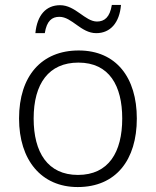

<svg xmlns="http://www.w3.org/2000/svg" viewBox="-20 -746 630 776"><path d="M123 -612H161C169 -662 190 -678 220 -678C271 -678 307 -612 369 -612C426 -612 463 -654 469 -726H432C424 -676 402 -659 372 -659C324 -659 285 -725 223 -725C166 -725 130 -685 123 -612ZM533 -267C533 -432 450 -542 298 -542C148 -542 57 -439 57 -267C57 -99 147 10 294 10C449 10 533 -100 533 -267ZM116 -267C116 -408 177 -493 297 -493C422 -493 474 -399 474 -267C474 -131 419 -39 295 -39C173 -39 116 -130 116 -267Z"/></svg>

Font: Noto Sans Kannada Light
Style: Regular
Weight: 300
Designer: Jelle Bosma - Monotype Design Team
Foundry: Monotype Imaging Inc.
Version: Version 2.005